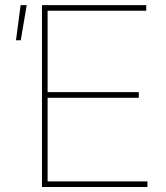

<svg xmlns="http://www.w3.org/2000/svg" viewBox="-20 -748 663 768"><path d="M147.9 0V-727.5H564.9V-705.1H170.4V-379.4H535.2V-356.9H170.4V-22.5H569.8V0ZM43.9 -586.9 62.5 -727.5H86.9L63 -586.9Z"/></svg>

Font: Inter 24pt Thin
Style: Regular
Weight: 250
Designer: Rasmus Andersson
Foundry: rsms
Version: Version 4.001;git-66647c0bb